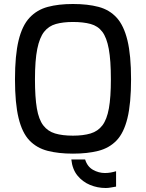

<svg xmlns="http://www.w3.org/2000/svg" viewBox="-20 -763 730 961"><path d="M509 178Q468 178 430.5 162.5Q393 147 367.5 115.5Q342 84 337 35H406Q417 71 445.5 87Q474 103 505 103Q520 103 534 100.5Q548 98 561 94V171Q548 173 535 175.5Q522 178 509 178ZM345 6Q273 6 218.5 -8Q164 -22 127.5 -60Q91 -98 73 -172Q55 -246 55 -366Q55 -486 73 -560.5Q91 -635 128 -674.5Q165 -714 219 -728.5Q273 -743 345 -743Q419 -743 473.5 -728.5Q528 -714 564 -674.5Q600 -635 618 -560.5Q636 -486 636 -366Q636 -246 618 -172Q600 -98 563.5 -60Q527 -22 472.5 -8Q418 6 345 6ZM345 -84Q397 -84 433.5 -95Q470 -106 492.5 -135.5Q515 -165 525 -220.5Q535 -276 535 -366Q535 -461 524.5 -518Q514 -575 492 -604Q470 -633 433.5 -643Q397 -653 345 -653Q296 -653 260 -643Q224 -633 201 -604Q178 -575 166.5 -518Q155 -461 155 -366Q155 -276 164.5 -220.5Q174 -165 196.5 -135.5Q219 -106 255.5 -95Q292 -84 345 -84Z"/></svg>

Font: Exo Thin Medium
Style: Regular
Weight: 500
Version: Version 2.000